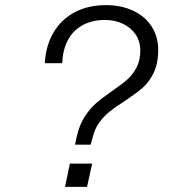

<svg xmlns="http://www.w3.org/2000/svg" viewBox="-20 -730 690 750"><path d="M420 -376Q458 -402 478.5 -420.5Q499 -439 513.5 -466.5Q528 -494 528 -532Q528 -568 510 -595Q492 -622 460.5 -637Q429 -652 391 -652Q339 -652 301.5 -631Q264 -610 244.5 -572Q225 -534 223 -483H155Q159 -552 189 -603Q219 -654 271.5 -682Q324 -710 394 -710Q453 -710 499.5 -688.5Q546 -667 572 -627Q598 -587 598 -535Q598 -482 580 -445Q562 -408 535.5 -385.5Q509 -363 465 -334Q429 -311 408 -294Q387 -277 369 -253Q351 -229 343 -197L334 -165H273L280 -197Q290 -242 311 -274.5Q332 -307 356 -327.5Q380 -348 420 -376ZM253 -91H340L320 0H234Z"/></svg>

Font: Azeret Mono Light
Style: Italic
Weight: 300
Italic angle: -12°
Designer: Martin Vácha
Foundry: Displaay
Version: Version 1.000; Glyphs 3.0.3, build 3074